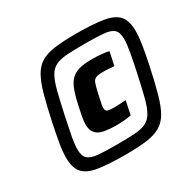

<svg xmlns="http://www.w3.org/2000/svg" viewBox="-153 -865 1062 1043"><g transform="rotate(-30 378.5 -344.0)"><path d="M353 8Q245 8 181 -2Q117 -12 89 -43.5Q61 -75 61 -139Q61 -177 69.5 -227Q78 -277 92 -344Q112 -438 129.5 -501Q147 -564 169 -603Q191 -642 224.5 -662Q258 -682 310.5 -689Q363 -696 442 -696Q550 -696 613.5 -685.5Q677 -675 705 -643.5Q733 -612 733 -547Q733 -510 725 -459.5Q717 -409 703 -344Q683 -250 665.5 -187Q648 -124 626 -85Q604 -46 570 -26Q536 -6 484 1Q432 8 353 8ZM338 -63Q406 -63 449 -66Q492 -69 519 -82Q546 -95 563 -125Q580 -155 593.5 -208Q607 -261 625 -344Q640 -414 648.5 -461.5Q657 -509 657 -540Q657 -582 638.5 -599.5Q620 -617 576 -621Q532 -625 457 -625Q390 -625 346.5 -622Q303 -619 276 -606Q249 -593 232 -563Q215 -533 201.5 -480Q188 -427 170 -344Q155 -274 146 -226.5Q137 -179 137 -147Q137 -106 156 -88.5Q175 -71 219 -67Q263 -63 338 -63ZM387 -155Q305 -155 274 -175Q243 -195 243 -242Q243 -262 247.5 -287.5Q252 -313 259 -344Q270 -397 282.5 -433Q295 -469 314 -491Q333 -513 365 -523Q397 -533 448 -533Q475 -533 505.5 -530.5Q536 -528 555 -523L537 -439Q521 -441 500.5 -442Q480 -443 469 -443Q437 -443 422.5 -437Q408 -431 401 -410.5Q394 -390 384 -344Q379 -319 375 -301.5Q371 -284 371 -273Q371 -254 383.5 -249.5Q396 -245 426 -245Q446 -245 466.5 -246.5Q487 -248 498 -249L480 -163Q461 -159 434.5 -157Q408 -155 387 -155Z"/></g></svg>

Font: Saira Black
Style: Italic
Weight: 900
Italic angle: -12°
Designer: Hector Gatti with collaboration of the Omnibus-Type team
Foundry: Omnibus-Type
Version: Version 1.100; ttfautohint (v1.8.3)